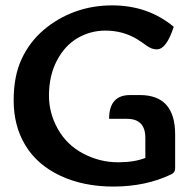

<svg xmlns="http://www.w3.org/2000/svg" viewBox="-20 -687 719 714"><path d="M30.8 -314Q30.8 -403.8 60.3 -467.3Q89.8 -530.8 141.8 -575.2Q193.8 -619.6 258.5 -643.3Q323.2 -667 397.5 -667Q530.3 -667 626 -587.4Q599.1 -503.4 563 -503.4Q543.9 -503.4 525.4 -517.1Q506.8 -530.8 490.2 -541Q437.5 -573.2 371.6 -573.2Q316.9 -573.2 269 -545.7Q221.2 -518.1 191.7 -461.9Q162.1 -405.8 162.1 -331.1Q162.1 -266.1 195.3 -207Q228.5 -147.9 289.8 -115.7Q351.1 -83.5 419.4 -83.5Q479 -83.5 520.5 -99.6V-174.3Q520.5 -245.1 452.1 -245.1H385.7Q385.7 -333.5 463.9 -333.5H500.5Q631.3 -333.5 631.3 -187V-61Q631.3 -45.4 616.7 -38.6Q522 6.8 401.4 6.8Q290.5 6.8 204.6 -33.4Q118.7 -73.7 74.7 -146Q30.8 -218.3 30.8 -314Z"/></svg>

Font: ALMAS
Style: Bold
Weight: 700
Designer: ALMAS Font/ by Husham Jawad Kadhim, derived from the Bainsely font by/ Paul James MIller
Foundry: High-Logic / Made with FontCreator
Version: Version 1.411;September 19, 2021;FontCreator 14.0.0.2814 32-